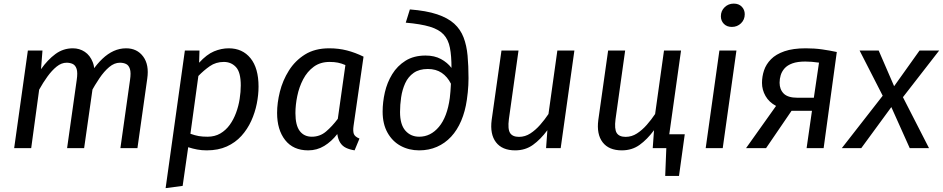

<svg xmlns="http://www.w3.org/2000/svg" viewBox="-20 -800 5093 1037"><path d="M373.4 -539.1Q409.4 -539.1 437.9 -520.1Q466.4 -501.1 480.9 -464.2Q495.4 -427.2 487.4 -372.2L434.4 0H342.4L394.3 -367.7Q400.3 -407.6 393.9 -427.5Q387.4 -447.4 373 -454.4Q358.6 -461.3 339.7 -461.3Q311.9 -461.3 286 -440.4Q260.1 -419.5 236.3 -386.6Q212.4 -353.7 191.5 -315.7L148.5 0H56.5L130.5 -527.1H209.4L201.5 -426.3Q237.4 -477.3 279.4 -508.2Q321.4 -539.1 373.4 -539.1ZM661.2 -539.1Q720.3 -539.1 753.3 -494.7Q786.3 -450.2 775.3 -375.2L722.3 0H630.3L682.2 -367.7Q688.2 -407.6 681.7 -427.5Q675.3 -447.4 660.9 -454.4Q646.5 -461.3 627.6 -461.3Q597.8 -461.3 569.9 -437.9Q542.1 -414.5 517.2 -377.6Q492.3 -340.7 470.4 -300.7L476.2 -414.8Q504 -454.9 533.1 -482.5Q562.1 -510 594.1 -524.6Q626.2 -539.1 661.2 -539.1Z M966.5 204 874.5 216.1 978.5 -527.1H1057.4L1055.4 -461.2Q1096.4 -506.1 1135.9 -522.6Q1175.4 -539.1 1215.4 -539.1Q1289.5 -539.1 1333 -485.6Q1376.4 -432.1 1376.4 -332.1Q1376.4 -288.1 1366.9 -240.1Q1357.4 -192.1 1336.9 -147Q1316.4 -102 1283.9 -66Q1251.4 -30 1204.9 -8.9Q1158.4 12.1 1096.4 12.1Q1069.3 12.1 1045.3 7.6Q1021.3 3.1 996.5 -4.9ZM1101.1 -61.6Q1140 -61.6 1169.9 -79Q1199.7 -96.5 1220.7 -125.5Q1241.6 -154.4 1255 -190.8Q1268.5 -227.2 1274.4 -265.7Q1280.4 -304.1 1280.4 -339Q1280.4 -409.8 1254.5 -437.6Q1228.7 -465.5 1188.9 -465.5Q1146.1 -465.5 1113.2 -442.6Q1080.3 -419.7 1051.4 -389.7L1008.5 -77.5Q1033.4 -68.6 1053.3 -65.1Q1073.3 -61.6 1101.1 -61.6Z M1758 -539.1Q1809 -539.1 1853.7 -527.6Q1898.4 -516.1 1943.5 -494L1889.6 -120.5Q1885.6 -92.5 1891 -77Q1896.5 -61.6 1921.5 -51.6L1895.2 12Q1869.1 8.1 1849 -1.4Q1829 -11 1817.4 -29.5Q1805.8 -48 1801.7 -76Q1770.8 -36 1731.3 -11.9Q1691.8 12.1 1644.7 12.1Q1563.7 12.1 1520.1 -43.5Q1476.6 -99 1476.6 -190.1Q1476.6 -244.1 1491.6 -304.6Q1506.7 -365.2 1540.2 -418.7Q1573.7 -472.2 1627.3 -505.7Q1680.9 -539.1 1758 -539.1ZM1759.9 -465.5Q1710.1 -465.5 1674.7 -439.6Q1639.3 -413.6 1617.4 -371.7Q1595.5 -329.8 1585.6 -281.4Q1575.6 -233 1575.6 -189.1Q1575.6 -123.3 1599 -92.4Q1622.4 -61.6 1664.2 -61.6Q1707.9 -61.6 1740.8 -89.5Q1773.7 -117.3 1804.5 -158.2L1845.5 -448.6Q1824.6 -457.6 1805.2 -461.6Q1785.8 -465.5 1759.9 -465.5Z M2171.5 -677.6 2193.7 -749.1Q2282.8 -742.2 2340.9 -722.7Q2399 -703.2 2433.1 -672.3Q2467.2 -641.3 2483.8 -597.8Q2500.4 -554.4 2505.4 -499.4Q2510.5 -444.4 2510.5 -377.4Q2510.5 -359.5 2509.5 -340.4Q2508.5 -321.3 2506.5 -301.3Q2504.4 -281.2 2501.4 -260.3Q2492.5 -198.3 2471 -147.8Q2449.5 -97.2 2416.5 -61.6Q2383.4 -26 2339.9 -7Q2296.3 12.1 2244 12.1Q2188.9 12.1 2144.3 -12Q2099.7 -36 2073.2 -83Q2046.6 -130 2046.6 -197.1Q2046.6 -248.1 2058.6 -301.1Q2070.7 -354.1 2098.2 -399.1Q2125.7 -444 2170.2 -472Q2214.8 -500 2278.7 -500Q2326.7 -500 2361.6 -481.1Q2396.5 -462.1 2418.5 -433.2Q2418.6 -498.1 2410 -542Q2401.5 -585.9 2376.4 -613.3Q2351.4 -640.7 2301.9 -655.7Q2252.4 -670.6 2171.5 -677.6ZM2291 -427.4Q2244.2 -427.4 2214.3 -406.4Q2184.5 -385.5 2168.5 -350.5Q2152.6 -315.6 2146.6 -274.7Q2140.6 -233.9 2140.6 -195Q2140.6 -127.3 2169.5 -94.4Q2198.4 -61.6 2244.2 -61.6Q2306 -61.6 2350.7 -114.9Q2395.5 -168.2 2409.4 -270.8Q2411.4 -285.9 2412.9 -306.4Q2414.5 -326.9 2415.5 -347.9Q2396.5 -385.7 2365.7 -406.5Q2334.8 -427.4 2291 -427.4Z M2762.5 12.1Q2692.4 12.1 2658.9 -31.5Q2625.5 -75 2635.5 -152L2688.5 -527.1H2780.5L2728.5 -156.3Q2721.6 -102.5 2735 -81.6Q2748.4 -60.8 2783.2 -60.8Q2816 -60.8 2844.3 -79.2Q2872.7 -97.6 2897.5 -125.9Q2922.4 -154.3 2942.3 -184.2L2990.3 -527.1H3082.3L3008.3 0H2929.4L2936.4 -96.7Q2899.4 -46.8 2858.4 -17.4Q2817.4 12.1 2762.5 12.1Z M3553.6 -74.7H3678.4L3647.3 150.2H3572.8L3578.8 0H3543.7ZM3338.5 12.1Q3268.4 12.1 3234.9 -31.5Q3201.5 -75 3211.5 -152L3264.5 -527.1H3356.5L3304.5 -156.3Q3297.6 -102.5 3311 -81.6Q3324.4 -60.8 3359.2 -60.8Q3392 -60.8 3420.3 -79.2Q3448.7 -97.6 3473.5 -125.9Q3498.4 -154.3 3518.3 -184.2L3566.3 -527.1H3658.3L3584.3 0H3505.4L3512.4 -96.7Q3475.4 -46.8 3434.4 -17.4Q3393.4 12.1 3338.5 12.1Z M3865.5 -527.1H3957.5L3883.5 0H3791.5ZM3932.9 -654.6Q3905.7 -654.6 3889.6 -671.2Q3873.5 -687.8 3873.5 -712Q3873.5 -741.2 3893.7 -760.8Q3913.8 -780.5 3943.1 -780.5Q3970.2 -780.5 3986.3 -763.9Q4002.4 -747.3 4002.4 -723.1Q4002.4 -693.9 3982.3 -674.3Q3962.1 -654.6 3932.9 -654.6Z M4332 -539.1Q4380.1 -539.1 4421.3 -533.1Q4462.4 -527.1 4499.6 -519.1L4428.5 0H4336.5L4365.5 -201.7H4255.3L4117.6 0H4009.5L4171.5 -227.9Q4133.6 -248 4114.6 -281.5Q4095.6 -315 4095.6 -352Q4095.6 -387 4106.6 -420Q4117.6 -453 4144.2 -480.1Q4170.7 -507.1 4216.8 -523.1Q4262.9 -539.1 4332 -539.1ZM4329 -467.6Q4287.2 -467.6 4259.8 -457.7Q4232.5 -447.7 4217.5 -430.8Q4202.6 -413.8 4196.6 -393.8Q4190.6 -373.9 4190.6 -352.9Q4190.6 -317 4213 -294.5Q4235.4 -272.1 4287.2 -272.1H4375.6L4403.5 -461.7Q4380.7 -464.7 4364.3 -466.2Q4347.9 -467.6 4329 -467.6Z M4622.7 -527.1H4725.8L4809.2 -334.4L4856.8 -275.1L4997.6 0H4893.5L4794.1 -221.6L4747.5 -283ZM4946.5 -527.1H5052.5L4856.8 -275.1L4794.1 -221.6L4631.8 0H4526.8L4747.5 -283L4809.2 -334.4Z"/></svg>

Font: Fira Sans Variable
Style: Italic
Weight: 397
Italic angle: -8°
Designer: Carrois Corporate & Edenspiekermann AG
Foundry: Carrois Corporate GbR & Edenspiekermann AG
Version: Version 4.202